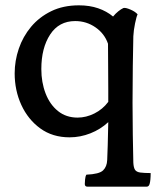

<svg xmlns="http://www.w3.org/2000/svg" viewBox="-20 -580 600 720"><path d="M298 110Q298 106 299 93.5Q300 81 304 75Q352 73 366.5 59Q381 45 382 20Q383 2 384 -36Q385 -74 386 -122Q357 -95 319 -80Q281 -65 241 -65Q177 -65 131 -98.5Q85 -132 60 -186.5Q35 -241 35 -305Q35 -352 50.5 -397.5Q66 -443 96.5 -479.5Q127 -516 172 -538Q217 -560 276 -560Q316 -560 348 -549Q380 -538 404 -518Q413 -529 423.5 -537.5Q434 -546 443 -550Q451 -552 469.5 -544Q488 -536 496 -526Q492 -519 486.5 -492.5Q481 -466 480 -444Q479 -398 478 -331.5Q477 -265 477 -194Q477 -133 478 -74Q479 -15 480 30Q481 49 486.5 57Q492 65 506 67Q522 69 545 69Q545 96 541 110Q538 120 530 120H308Q298 120 298 110ZM385 -416Q372 -454 338 -477.5Q304 -501 262 -501Q201 -501 168 -450.5Q135 -400 135 -321Q135 -271 151 -229.5Q167 -188 197.5 -163.5Q228 -139 271 -139Q303 -139 334 -154.5Q365 -170 386 -198Q386 -222 386 -247Q386 -294 385.5 -338Q385 -382 385 -416Z"/></svg>

Font: Gowun Batang
Style: Bold
Weight: 700
Designer: Yanghee Ryu
Foundry: Yanghee Ryu
Version: Version 2.000